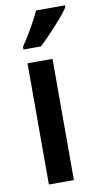

<svg xmlns="http://www.w3.org/2000/svg" viewBox="-88 -807 442 847"><g transform="rotate(-10 133.5 -383.0)"><path d="M172 0H60V-543H172ZM267 -757Q254 -737 230 -709.5Q206 -682 179.5 -654Q153 -626 131 -606H53V-618Q80 -658 101 -695Q122 -732 138 -766H267Z"/></g></svg>

Font: Noto Sans Thai ExtCond SemBd
Style: Regular
Weight: 600
Width: 2
Designer: Monotype Design Team
Foundry: Monotype Imaging Inc.
Version: Version 2.002; ttfautohint (v1.8.4.7-5d5b)